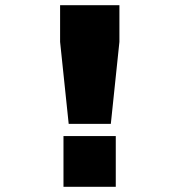

<svg xmlns="http://www.w3.org/2000/svg" viewBox="-20 -718 690 738"><path d="M244 -242 211 -557V-698H439V-557L406 -242ZM224 0V-195H425V0Z"/></svg>

Font: Azeret Mono Thin Black
Style: Regular
Weight: 900
Version: Version 1.002